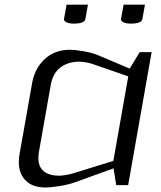

<svg xmlns="http://www.w3.org/2000/svg" viewBox="-20 -812 707 842"><path d="M478 -73.7 312 -13.7Q279.8 -2 240 4.2Q200.2 10.3 180.7 10.3Q123 10.3 92.8 -20Q62.5 -50.3 62.5 -101.1Q62.5 -116.7 65.4 -134.3L121.1 -448.7Q132.3 -512.7 176.5 -553.2Q220.7 -593.8 287.1 -593.8Q306.6 -593.8 344.2 -587.6Q381.8 -581.5 410.2 -569.8L548.8 -511.2L592.8 -583.5H645L542 0H489.7ZM542.5 -477.1 383.3 -532.2Q372.1 -536.1 355 -538.8Q337.9 -541.5 327.1 -541.5Q278.8 -541.5 245.1 -516.4Q211.4 -491.2 202.1 -436.5L150.9 -147Q148.4 -132.3 148.4 -119.6Q148.4 -79.1 172.9 -60.3Q197.3 -41.5 238.8 -41.5Q249.5 -41.5 267.6 -44.4Q285.6 -47.4 298.8 -51.3L477.1 -106.4ZM522 -791.5H615.7L604.5 -729Q601.1 -708.5 554.2 -708.5Q532.2 -708.5 520.8 -714.6Q509.3 -720.7 510.7 -729ZM272 -791.5H365.7L354.5 -729Q351.1 -708.5 304.2 -708.5Q282.2 -708.5 270.8 -714.6Q259.3 -720.7 260.7 -729Z"/></svg>

Font: Resagnicto
Style: Italic
Weight: 500
Italic angle: -10°
Version: Version 0.999